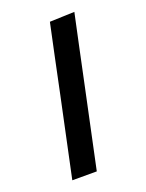

<svg xmlns="http://www.w3.org/2000/svg" viewBox="-103 -554 463 608"><g transform="rotate(-20 128.5 -249.5)"><path d="M35 0Q46.5 -55 57.5 -106Q68.5 -157 81.5 -219L92 -268.5Q106 -336 117.2 -388.8Q128.5 -441.5 140 -496L223.5 -499Q211.5 -442.5 200.2 -390Q189 -337.5 174.5 -268.5L164 -219Q151 -157 140 -106Q129 -55 117.5 0Z"/></g></svg>

Font: Commissioner
Style: Italic
Weight: 400
Italic angle: -12°
Designer: Kostas Bartsokas
Foundry: Kostas Bartsokas
Version: Version 1.000; ttfautohint (v1.8.3)